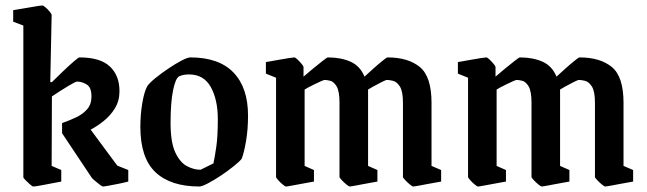

<svg xmlns="http://www.w3.org/2000/svg" viewBox="-20 -669 2356 699"><path d="M355 10Q352 10 343.5 3.5Q335 -3 326 -10.5Q317 -18 314 -22L206 -184V-221Q232 -230 256.5 -241.5Q281 -253 297 -271Q313 -289 313 -318Q313 -351 295.5 -361.5Q278 -372 261 -372Q255 -372 228.5 -356Q202 -340 169 -318L168 -65L203 -50V-8Q160 0 134.5 5Q109 10 101 10Q98 10 89.5 2.5Q81 -5 73 -13Q65 -21 65 -24V-576L28 -590V-632Q47 -635 70 -639Q93 -643 111 -646Q129 -649 134 -649Q138 -649 146 -642Q154 -635 161 -626.5Q168 -618 168 -614L163 -370H169Q188 -389 210 -410Q232 -431 249 -445.5Q266 -460 269 -460Q345 -460 380 -427Q415 -394 415 -337Q415 -302 398.5 -275Q382 -248 357.5 -228.5Q333 -209 310 -197L407 -66L447 -50V-8Q432 -4 412 0Q392 4 375.5 7Q359 10 355 10Z M706 10Q601 10 546 -42Q491 -94 491 -207Q491 -252 498 -293.5Q505 -335 516 -355Q524 -367 545.5 -384.5Q567 -402 593 -419.5Q619 -437 641 -448.5Q663 -460 673 -460Q777 -460 830 -405Q883 -350 883 -248Q883 -199 876 -157Q869 -115 860 -91Q852 -81 831 -64Q810 -47 784.5 -30Q759 -13 737 -1.5Q715 10 706 10ZM710 -51Q713 -52 724.5 -58Q736 -64 746.5 -69Q757 -74 757 -74Q762 -97 767.5 -135Q773 -173 773 -235Q773 -306 747.5 -352Q722 -398 668 -398Q658 -398 649.5 -396.5Q641 -395 632 -391Q619 -384 610 -340Q601 -296 601 -221Q601 -151 618 -114.5Q635 -78 660 -64.5Q685 -51 710 -51Z M1021 10Q1018 10 1009 2.5Q1000 -5 992.5 -13.5Q985 -22 985 -25V-386L948 -401V-443Q948 -443 962.5 -445.5Q977 -448 996 -451.5Q1015 -455 1031.5 -457.5Q1048 -460 1052 -460Q1055 -460 1063 -452.5Q1071 -445 1078 -436.5Q1085 -428 1085 -425V-390Q1100 -403 1120 -419.5Q1140 -436 1155.5 -448Q1171 -460 1173 -460Q1221 -460 1256 -444.5Q1291 -429 1307 -390Q1321 -403 1339.5 -419.5Q1358 -436 1373 -448Q1388 -460 1390 -460Q1466 -460 1508.5 -425Q1551 -390 1551 -295V-65L1586 -50V-8Q1586 -8 1572 -5.5Q1558 -3 1539 0.5Q1520 4 1504 7Q1488 10 1485 10Q1481 10 1472 2.5Q1463 -5 1455 -13.5Q1447 -22 1447 -25V-295Q1447 -337 1435.5 -354.5Q1424 -372 1410 -375Q1396 -378 1389 -378Q1385 -378 1369 -370Q1353 -362 1337 -353Q1321 -344 1320 -343V-65L1354 -50V-8Q1354 -8 1340 -5.5Q1326 -3 1307 0.5Q1288 4 1272.5 7Q1257 10 1254 10Q1250 10 1241 2.5Q1232 -5 1224 -13.5Q1216 -22 1216 -25V-295Q1216 -337 1205.5 -354.5Q1195 -372 1182 -375Q1169 -378 1162 -378Q1159 -378 1148 -373Q1137 -368 1123.5 -361.5Q1110 -355 1100 -349.5Q1090 -344 1089 -343V-65L1123 -50V-8Q1123 -8 1109 -5.5Q1095 -3 1076 0.5Q1057 4 1041 7Q1025 10 1021 10Z M1720 10Q1717 10 1708 2.5Q1699 -5 1691.5 -13.5Q1684 -22 1684 -25V-386L1647 -401V-443Q1647 -443 1661.5 -445.5Q1676 -448 1695 -451.5Q1714 -455 1730.5 -457.5Q1747 -460 1751 -460Q1754 -460 1762 -452.5Q1770 -445 1777 -436.5Q1784 -428 1784 -425V-390Q1799 -403 1819 -419.5Q1839 -436 1854.5 -448Q1870 -460 1872 -460Q1920 -460 1955 -444.5Q1990 -429 2006 -390Q2020 -403 2038.5 -419.5Q2057 -436 2072 -448Q2087 -460 2089 -460Q2165 -460 2207.5 -425Q2250 -390 2250 -295V-65L2285 -50V-8Q2285 -8 2271 -5.5Q2257 -3 2238 0.5Q2219 4 2203 7Q2187 10 2184 10Q2180 10 2171 2.5Q2162 -5 2154 -13.5Q2146 -22 2146 -25V-295Q2146 -337 2134.5 -354.5Q2123 -372 2109 -375Q2095 -378 2088 -378Q2084 -378 2068 -370Q2052 -362 2036 -353Q2020 -344 2019 -343V-65L2053 -50V-8Q2053 -8 2039 -5.5Q2025 -3 2006 0.5Q1987 4 1971.5 7Q1956 10 1953 10Q1949 10 1940 2.5Q1931 -5 1923 -13.5Q1915 -22 1915 -25V-295Q1915 -337 1904.5 -354.5Q1894 -372 1881 -375Q1868 -378 1861 -378Q1858 -378 1847 -373Q1836 -368 1822.5 -361.5Q1809 -355 1799 -349.5Q1789 -344 1788 -343V-65L1822 -50V-8Q1822 -8 1808 -5.5Q1794 -3 1775 0.5Q1756 4 1740 7Q1724 10 1720 10Z"/></svg>

Font: Grenze Gotisch Medium
Style: Regular
Weight: 500
Designer: Renata Polastri
Foundry: Omnibus-Type
Version: Version 1.001